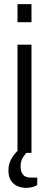

<svg xmlns="http://www.w3.org/2000/svg" viewBox="-20 -743 238 933"><path d="M65 -635V-723H133V-635ZM65 0V-526H133V0ZM107 170Q86 170 66 162Q46 154 33.5 135Q21 116 21 85Q21 54 34.5 30.5Q48 7 67 -12H114V-6Q103 4 91.5 22Q80 40 80 66Q80 89 91 104.5Q102 120 130 120H161V156Q149 164 133.5 167Q118 170 107 170Z"/></svg>

Font: Archivo SemiCondensed Light
Style: Regular
Weight: 300
Width: 4
Designer: Hector Gatti
Foundry: Omnibus-Type
Version: Version 2.001